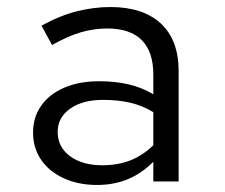

<svg xmlns="http://www.w3.org/2000/svg" viewBox="-20 -516 640 546"><path d="M256 10Q203 10 161.5 -9Q120 -28 97 -61.5Q74 -95 74 -139Q74 -183 97.5 -216Q121 -249 163.5 -267Q206 -285 262 -285Q306 -285 344 -276.5Q382 -268 416 -248V-304Q416 -369 383 -402Q350 -435 285 -435Q248 -435 211 -424.5Q174 -414 128 -388L98 -443Q151 -472 199 -484Q247 -496 294 -496Q387 -496 437.5 -449Q488 -402 488 -314V0H416V-56Q382 -22 342.5 -6Q303 10 256 10ZM144 -141Q144 -98 179 -72Q214 -46 271 -46Q314 -46 349.5 -59.5Q385 -73 416 -103V-197Q385 -216 350 -224Q315 -232 273 -232Q215 -232 179.5 -207Q144 -182 144 -141Z"/></svg>

Font: Red Hat Mono
Style: Regular
Weight: 400
Designer: Pentagram, MCKL
Foundry: Pentagram, MCKL
Version: Version 1.023